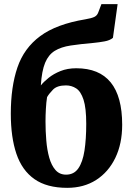

<svg xmlns="http://www.w3.org/2000/svg" viewBox="-20 -896 640 924"><path d="M303.5 8Q205.5 8 145.8 -34Q86 -76 59 -155.8Q32 -235.5 32 -349Q32 -478 63.8 -571.2Q95.5 -664.5 173.5 -722.2Q251.5 -780 390.5 -803Q420 -808 433.8 -814.5Q447.5 -821 453 -836.5L468 -876H546L523.5 -714Q509 -701.5 482.8 -696.8Q456.5 -692 430 -689.5Q366.5 -684 320.2 -677Q274 -670 243.8 -651.5Q213.5 -633 197.2 -594Q181 -555 176.5 -485Q190 -502 213.8 -521.2Q237.5 -540.5 271 -554Q304.5 -567.5 347 -567.5Q568 -567.5 568 -295.5Q568 -204.5 535 -136.2Q502 -68 442.8 -30Q383.5 8 303.5 8ZM298 -55.5Q336 -55.5 357 -85.8Q378 -116 386.5 -171Q395 -226 395 -300Q395 -376.5 382 -416.2Q369 -456 346.8 -470.5Q324.5 -485 297.5 -485Q255 -485 235.2 -464.8Q215.5 -444.5 206.5 -428.5Q202.5 -404 200.8 -372Q199 -340 199 -311.5Q199 -265 202.8 -219.8Q206.5 -174.5 217 -137.2Q227.5 -100 247 -77.8Q266.5 -55.5 298 -55.5Z"/></svg>

Font: Merriweather Black
Style: Regular
Weight: 900
Designer: Eben Sorkin
Foundry: Eben Sorkin
Version: Version 2.200;gftools[0.9.31]